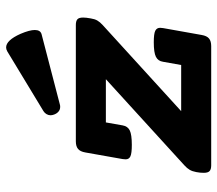

<svg xmlns="http://www.w3.org/2000/svg" viewBox="-62 -662 724 640"><g transform="rotate(-90 300.0 -342.0)"><path d="M461.9 -683.6Q485.8 -683.6 507.3 -635.3Q520 -605.5 520 -587.9Q520 -569.3 505.9 -565.4L271.5 -504.4Q268.6 -503.4 263.7 -503.4Q254.9 -503.4 248.3 -508.8Q241.7 -514.2 238.3 -523.4Q235.8 -529.8 235.8 -535.6Q235.8 -542.5 239.5 -548.8Q243.2 -555.2 249.5 -559.1L448.7 -679.7Q455.6 -683.6 461.9 -683.6ZM561.5 -426.8Q561.5 -417 558.6 -401.4Q556.6 -388.2 551.5 -379.4Q546.4 -370.6 536.1 -361.3L249.5 -100.1H403.3L414.1 -160.6Q416.5 -177.2 430.7 -184.3Q444.8 -191.4 479 -191.4Q507.3 -191.4 517.3 -186.5Q527.3 -181.6 527.3 -170.4Q527.3 -167.5 526.4 -160.6L503.4 -31.7Q500.5 -14.6 491.7 -7.3Q482.9 0 466.3 0H68.8Q55.7 0 49.8 -5.4Q43.9 -10.7 43.9 -24.9Q43.9 -37.1 46.4 -49.8Q48.8 -63 54 -71.8Q59.1 -80.6 69.3 -89.8L356 -351.1H211.9L202.1 -295.4Q199.2 -278.3 185.3 -271.5Q171.4 -264.6 137.2 -264.6Q108.9 -264.6 98.9 -269.3Q88.9 -273.9 88.9 -285.2Q88.9 -287.6 89.8 -295.4L111.8 -419.4Q114.7 -436.5 123.5 -443.8Q132.3 -451.2 148.9 -451.2H536.6Q549.8 -451.2 555.7 -446Q561.5 -440.9 561.5 -426.8Z"/></g></svg>

Font: Courier Prime
Style: Bold Italic
Weight: 700
Italic angle: -10°
Designer: Alan Dague-Greene
Foundry: Quote-Unquote Apps
Version: Version 3.018